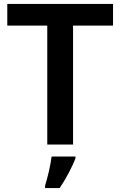

<svg xmlns="http://www.w3.org/2000/svg" viewBox="-20 -734 611 975"><path d="M351 0V-604H554V-714H17V-604H220V0ZM363 71V61H242C237 104 221 171 209 208V221H283C317 171 347 112 363 71Z"/></svg>

Font: Noto Sans Balinese SemiBold
Style: Regular
Weight: 600
Designer: Aditya Bayu, David Williams
Foundry: David Williams
Version: Version 2.005